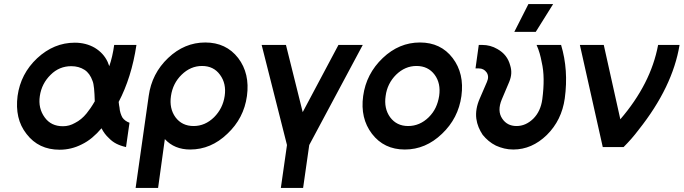

<svg xmlns="http://www.w3.org/2000/svg" viewBox="-20 -720 3347 940"><path d="M346 -511Q244 -511 162 -435Q81 -359 66 -250Q59 -195 69.5 -148.5Q80 -102 110 -64Q169 13 272 13Q329 13 380 -13Q407 -26 431 -46Q455 -66 477 -92Q484 -78 493 -66Q502 -54 513 -44Q529 -27 549.5 -16.5Q570 -6 597 0L614 -119Q603 -123 594 -129.5Q585 -136 579 -145Q574 -154 570 -166.5Q566 -179 565 -194Q564 -198 563 -205Q562 -212 561 -221Q592 -280 614 -350Q636 -420 648 -500H539Q535 -471 529 -445Q523 -419 515 -396Q513 -401 511 -406.5Q509 -412 507 -417Q487 -460 444 -486Q401 -511 346 -511ZM329 -396Q366 -396 394 -378Q420 -361 433 -324Q438 -312 440.5 -287Q443 -262 444 -224Q433 -205 423 -190.5Q413 -176 404 -165Q379 -134 347 -118Q333 -110 318.5 -106Q304 -102 288 -102Q230 -102 199 -145Q166 -190 175 -250Q184 -311 228 -354Q270 -396 329 -396Z M969 -397Q1026 -397 1057 -354Q1089 -311 1080 -250Q1071 -189 1028 -146Q984 -103 928 -103Q871 -103 839 -146Q808 -189 817 -250Q826 -312 869 -354Q913 -397 969 -397ZM985 -512Q883 -512 803 -436Q723 -360 708 -250L644 200H754L787 -39Q834 12 911 12Q1013 12 1093 -65Q1174 -141 1189 -250Q1204 -360 1146 -436Q1087 -512 985 -512Z M1261 -500 1385 -10 1355 200H1464L1494 -10L1756 -500H1637L1462 -171L1380 -500Z M2036 -512Q1934 -512 1854 -436Q1773 -359 1758 -250Q1743 -141 1801 -65Q1860 12 1962 12Q2064 12 2144 -65Q2224 -141 2239 -250Q2254 -360 2196 -436Q2138 -512 2036 -512ZM2019 -397Q2076 -397 2108 -354Q2139 -312 2130 -250Q2125 -219 2113 -193.5Q2101 -168 2079 -146Q2035 -103 1978 -103Q1922 -103 1890 -146Q1859 -189 1868 -250Q1872 -281 1885 -307Q1898 -333 1919 -354Q1963 -397 2019 -397Z M2324 -500 2308 -385H2325Q2348 -385 2362 -366Q2376 -346 2364 -319L2329 -238Q2306 -186 2312 -139Q2315 -117 2323 -97.5Q2331 -78 2343 -60Q2356 -44 2372 -30.5Q2388 -17 2408 -7Q2428 2 2449 7Q2470 12 2493 12Q2584 12 2657 -59Q2730 -131 2745 -238Q2764 -377 2727 -500H2607Q2616 -480 2622 -459Q2628 -438 2632 -416Q2641 -378 2641.5 -332.5Q2642 -287 2635 -234Q2627 -175 2591 -139Q2554 -103 2509 -103Q2463 -103 2439 -139Q2413 -177 2437 -234L2473 -319Q2482 -341 2483 -360.5Q2484 -380 2478 -399Q2471 -426 2455.5 -446Q2440 -466 2415 -480Q2398 -490 2379.5 -495Q2361 -500 2341 -500ZM2498 -564H2603L2688 -700H2567Z M2819 -500 2931 0H3033Q3052 -19 3070.5 -40Q3089 -61 3107 -85Q3273 -294 3307 -500H3202Q3184 -404 3137.5 -313Q3091 -222 3017 -136L2936 -500Z"/></svg>

Font: Unageo
Style: SemiBold-Italic
Weight: 600
Designer: Richard Sepsi
Foundry: Richard Sepsi
Version: Version 2.000